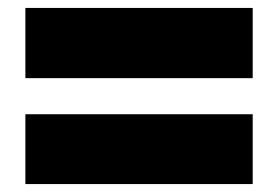

<svg xmlns="http://www.w3.org/2000/svg" viewBox="-20 -587 701 484"><path d="M617 -567V-390H44V-567ZM617 -299V-123H44V-299Z"/></svg>

Font: Fz Poppins ExtBd
Style: Regular
Weight: 800
Designer: Ninad Kale (Devanagari), Jonny Pinhorn (Latin)
Foundry: Indian Type Foundry
Version: Vit hóa bi Vntype.Com & FontZin.Com